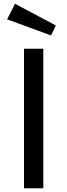

<svg xmlns="http://www.w3.org/2000/svg" viewBox="-20 -1004 359 1024"><path d="M60 -984 18 -901 252 -815 278 -868ZM211 -744H108V0H211Z"/></svg>

Font: Glow Sans SC Normal Medium
Style: Regular
Weight: 600
Designer: Ryoko NISHIZUKA (kana, bopomofo & ideographs); Paul D. Hunt (Latin, Greek & Cyrillic); Sandoll Communications, Soo-young
Version: Version 0.93